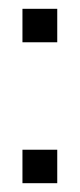

<svg xmlns="http://www.w3.org/2000/svg" viewBox="-20 -416 181 436"><path d="M31 0V-76H110V0ZM31 -320V-396H110V-320Z"/></svg>

Font: Rokkitt SemiBold
Style: Regular
Weight: 400
Version: Version 3.103